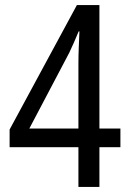

<svg xmlns="http://www.w3.org/2000/svg" viewBox="-20 -739 512 759"><path d="M456 -157H373V0H290V-157H18V-227L284 -719H373V-231H456ZM290 -488Q290 -520 291.5 -555Q293 -590 294 -615H291Q282 -593 272.5 -571.5Q263 -550 254 -531L96 -231H290Z"/></svg>

Font: Noto Sans Lao Condensed
Style: Regular
Weight: 400
Width: 3
Designer: Monotype Design Team
Foundry: Monotype Imaging Inc.
Version: Version 2.003; ttfautohint (v1.8.4.7-5d5b)